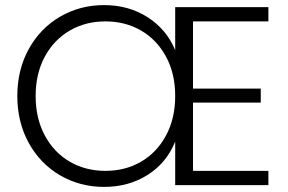

<svg xmlns="http://www.w3.org/2000/svg" viewBox="-20 -727 1132 754"><path d="M738 -379H1004V-324H738V-56H1034V0H668V-171Q634 -87 559.5 -40Q485 7 389 7Q294 7 216 -38.5Q138 -84 93 -165.5Q48 -247 48 -350Q48 -453 93 -534.5Q138 -616 216 -661.5Q294 -707 389 -707Q485 -707 559.5 -659.5Q634 -612 668 -530V-699H1034V-643H738ZM394 -56Q472 -56 534 -92Q596 -128 632 -195Q668 -262 668 -350Q668 -438 632 -504.5Q596 -571 534 -607Q472 -643 394 -643Q316 -643 254 -607Q192 -571 156 -504.5Q120 -438 120 -350Q120 -262 156 -195Q192 -128 254 -92Q316 -56 394 -56Z"/></svg>

Font: Poppins-tnum Light
Style: Regular
Weight: 300
Designer: Ninad Kale (Devanagari), Jonny Pinhorn (Latin)
Foundry: Indian Type Foundry
Version: Version 4.004